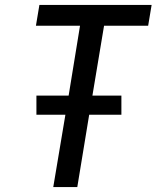

<svg xmlns="http://www.w3.org/2000/svg" viewBox="-20 -755 640 775"><path d="M195 0 244 -292H127V-369H257L303 -651H125L139 -735H592L578 -651H400L353 -369H470V-292H340L292 0Z"/></svg>

Font: Iosevka Curly MdExObl
Style: Regular
Weight: 500
Width: 7
Italic angle: -9°
Monospace: yes
Designer: Belleve Invis
Foundry: Belleve Invis
Version: Version 11.1.0; ttfautohint (v1.8.3)